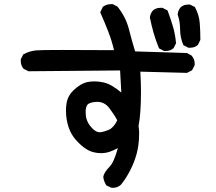

<svg xmlns="http://www.w3.org/2000/svg" viewBox="-20 -813 1040 925"><path d="M466.8 -75.2Q458 -75.2 449.2 -76.2Q417 -80.1 394.5 -95.7Q371.1 -110.4 347.7 -136.7Q322.3 -164.1 310.1 -201.2Q297.9 -238.3 297.9 -280.3Q297.9 -315.4 306.6 -337.9Q316.4 -361.3 334 -377.9Q367.2 -410.2 402.3 -418Q417 -420.9 436 -420.9Q455.1 -420.9 478.5 -416Q515.6 -408.2 564.5 -367.2Q562.5 -416 558.6 -473.6L117.2 -469.7L93.8 -481.4Q80.1 -497.1 80.1 -518.6Q80.1 -521.5 80.1 -527.3L91.8 -550.8Q122.1 -567.4 154.3 -570.3Q172.9 -572.3 284.7 -572.3Q396.5 -572.3 529.3 -571.3Q518.6 -617.2 501.5 -661.1Q484.4 -705.1 462.9 -753.9L475.6 -780.3Q493.2 -793 514.6 -793Q517.6 -793 523.4 -793L545.9 -781.2Q585.9 -731.4 600.6 -674.3Q615.2 -617.2 630.9 -565.4L879.9 -557.6L902.3 -545.9Q918 -528.3 918 -506.8Q918 -499 917 -497.1L905.3 -474.6L880.9 -461.9L656.2 -467.8Q659.2 -410.2 659.2 -373Q659.2 -265.6 647.5 -206.1Q650.4 -185.5 650.4 -173.8Q650.4 -137.7 646.5 -112.3Q634.8 -31.2 584 47.9Q574.2 62.5 562.5 77.1Q545.9 91.8 524.4 91.8Q516.6 91.8 514.6 90.8L492.2 80.1Q479.5 59.6 477.5 39.1Q480.5 18.6 507.8 -9.8Q528.3 -29.3 547.9 -99.6Q528.3 -88.9 508.8 -82Q489.3 -75.2 466.8 -75.2ZM449.2 -322.3Q431.6 -322.3 418.9 -318.4Q403.3 -313.5 399.4 -305.7Q392.6 -293.9 392.6 -274.4Q392.6 -266.6 393.6 -256.8Q397.5 -221.7 424.8 -194.3Q443.4 -175.8 460.9 -175.8Q470.7 -175.8 486.8 -181.2Q502.9 -186.5 511.7 -191.4Q532.2 -206.1 544.9 -233.4Q531.2 -259.8 506.8 -292Q483.4 -322.3 449.2 -322.3ZM753.9 -775.4Q756.8 -775.4 762.7 -775.4L787.1 -762.7Q801.8 -723.6 813 -686Q824.2 -648.4 828.1 -604.5L816.4 -581.1Q800.8 -567.4 779.3 -567.4Q776.4 -567.4 770.5 -567.4L746.1 -580.1Q730.5 -618.2 720.2 -653.8Q710 -689.5 702.1 -728.5Q704.1 -748 716.8 -762.7Q731.4 -775.4 753.9 -775.4ZM863.3 -595.7Q847.7 -632.8 847.7 -670.9Q847.7 -709 835.9 -743.2Q837.9 -763.7 850.6 -778.3Q865.2 -791 886.7 -791Q889.6 -791 895.5 -791L918.9 -779.3Q939.5 -741.2 942.4 -701.2Q945.3 -662.1 945.3 -623V-621.1L933.6 -596.7Q918 -583 896.5 -583Q893.6 -583 887.7 -583Z"/></svg>

Font: JasonHandwriting2
Style: SemiBold
Weight: 600
Version: Version 1.04.7